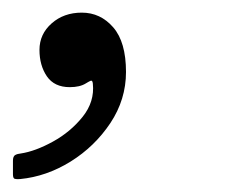

<svg xmlns="http://www.w3.org/2000/svg" viewBox="-24 -128 372 304"><path d="M38.5 -49Q38.5 -74 57.8 -91Q77 -108 105.5 -108Q135 -108 155.2 -84.8Q175.5 -61.5 175.5 -14Q175.5 29.5 150.8 66.8Q126 104 87.8 127.8Q49.5 151.5 8 155.5Q2.5 156 -0.5 155.2Q-3.5 154.5 -3.5 148V126.5Q-3.5 119.5 0 117.5Q3.5 115.5 9 115Q32 111.5 59.8 96.2Q87.5 81 106.8 57Q126 33 123 4.5Q122.5 -1.5 119.2 0Q116 1.5 112 4Q102.5 10 86.5 10Q62 10 50.2 -7.2Q38.5 -24.5 38.5 -49Z"/></svg>

Font: Besley
Style: Italic
Weight: 400
Italic angle: -13°
Designer: Owen Earl
Foundry: indestructible type*
Version: Version 4.000; ttfautohint (v1.8.4.7-5d5b)